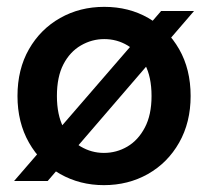

<svg xmlns="http://www.w3.org/2000/svg" viewBox="-20 -528 607 560"><path d="M283 12Q213 12 155.5 -20.5Q98 -53 64.5 -112Q31 -171 31 -248Q31 -326 64.5 -384.5Q98 -443 155.5 -475.5Q213 -508 284 -508Q356 -508 412.5 -475.5Q469 -443 502.5 -384.5Q536 -326 536 -248Q536 -171 502.5 -112Q469 -53 411.5 -20.5Q354 12 283 12ZM21 0 450 -496H546L119 0ZM283 -82Q320 -82 351.5 -100.5Q383 -119 402.5 -156Q422 -193 422 -248Q422 -304 402.5 -340.5Q383 -377 352 -395.5Q321 -414 284 -414Q248 -414 216 -395.5Q184 -377 165 -340.5Q146 -304 146 -248Q146 -193 165 -156Q184 -119 215.5 -100.5Q247 -82 283 -82Z"/></svg>

Font: Host Grotesk Light SemiBold
Style: Regular
Weight: 600
Version: Version 1.003